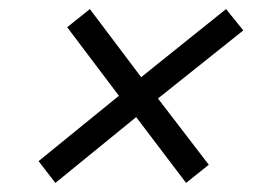

<svg xmlns="http://www.w3.org/2000/svg" viewBox="-20 -503 604 423"><path d="M102 -100 65 -148 242 -292 128 -443 178 -483 291 -333 478 -483 516 -436 328 -286 440 -140 390 -100 280 -245Z"/></svg>

Font: Ubuntu Sans
Style: Italic
Weight: 400
Italic angle: -13.5°
Designer: Dalton Maag Ltd
Foundry: Dalton Maag Ltd
Version: Version 1.006